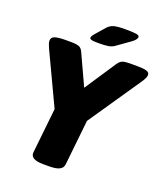

<svg xmlns="http://www.w3.org/2000/svg" viewBox="-157 -980 932 1087"><g transform="rotate(20 309.0 -436.5)"><path d="M233 2Q154 2 158 -42L187 -313L39 -627Q33 -640 30 -650Q27 -660 27 -667Q27 -689 49 -695.5Q71 -702 108 -702H153Q175 -702 191.5 -696.5Q208 -691 218 -668L333 -419H260L425 -668Q440 -691 455 -696.5Q470 -702 499 -702H543Q580 -702 599 -696.5Q618 -691 618 -675Q618 -667 612.5 -655Q607 -643 596 -627L382 -313L353 -41Q351 -19 330.5 -8.5Q310 2 268 2ZM293 -749Q260 -749 249.5 -752.5Q239 -756 239 -762Q239 -767 243 -774Q247 -781 255 -790L303 -845Q318 -862 339.5 -868.5Q361 -875 408 -875Q455 -875 474.5 -872Q494 -869 494 -858Q494 -851 486.5 -841.5Q479 -832 463 -821L390 -769Q373 -756 350.5 -752.5Q328 -749 293 -749Z"/></g></svg>

Font: Asap Black
Style: Italic
Weight: 900
Italic angle: -6°
Designer: Pablo Cosgaya
Foundry: Omnibus-Type
Version: Version 3.001